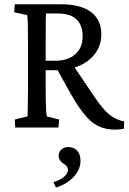

<svg xmlns="http://www.w3.org/2000/svg" viewBox="-20 -593 598 893"><path d="M50.8 0 48.8 -37.1 108.4 -51.8Q108.4 -55.2 109.4 -106.7Q110.4 -158.2 110.4 -194.3V-377.9Q110.4 -512.2 106.4 -522.5L45.9 -536.1L48.8 -573.2H262.7Q354.5 -573.2 402.8 -537.4Q451.2 -501.5 451.2 -432.6Q451.2 -378.9 417.7 -337.9Q384.3 -296.9 327.1 -279.3L418 -144.5Q458 -85 488.3 -60.3Q518.6 -35.6 557.6 -28.3L556.6 5.9Q538.6 9.8 513.7 9.8Q449.7 9.8 405 -27.6Q360.4 -64.9 305.7 -162.1L248 -266.6H192.4V-194.3Q192.4 -82.5 197.3 -51.8L254.9 -37.1L252 0ZM194.3 -530.3Q192.4 -523.4 192.4 -392.6V-310.5H236.3Q296.4 -310.5 330.3 -340.8Q364.3 -371.1 364.3 -424.8Q364.3 -476.6 335.2 -503.4Q306.2 -530.3 251 -530.3ZM240.2 279.3 228.5 253.9Q260.3 244.6 278.1 229.2Q295.9 213.9 295.9 197.3Q295.9 187 289.1 179.2Q282.2 171.4 274.4 167.2Q266.6 163.1 259.8 153.3Q252.9 143.6 252.9 129.9Q252.9 113.3 265.6 102.1Q278.3 90.8 296.9 90.8Q323.2 90.8 338.9 107.9Q354.5 125 354.5 154.3Q354.5 194.8 323.2 229Q292 263.2 240.2 279.3Z"/></svg>

Font: Crimson Pro
Style: Regular
Weight: 400
Designer: Jacques Le Bailly
Foundry: Baron von Fonthausen
Version: Version 1.003